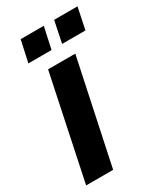

<svg xmlns="http://www.w3.org/2000/svg" viewBox="-188 -749 698 819"><g transform="rotate(-30 161.0 -340.0)"><path d="M-14 0 93 -510H227L119 0ZM199 -574 221 -680H336L314 -574ZM33 -574 56 -680H170L147 -574Z"/></g></svg>

Font: Saira Condensed ExtraBold
Style: Italic
Weight: 800
Width: 3
Italic angle: -12°
Designer: Hector Gatti with collaboration of the Omnibus-Type team
Foundry: Omnibus-Type
Version: Version 1.101